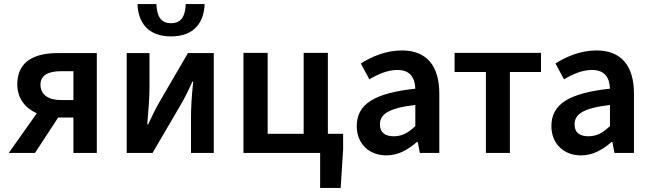

<svg xmlns="http://www.w3.org/2000/svg" viewBox="-20 -752 3202 944"><path d="M341 0H456V-491H264C152 -491 65 -452 65 -338C65 -265 107 -219 161 -195L23 0H152L266 -174C267 -174 268 -174 269 -174H341ZM280 -260C216 -260 179 -288 179 -336C179 -381 216 -402 280 -402H341V-260Z M603 0H730L868 -236C886 -266 908 -310 926 -351H930C922 -278 919 -220 919 -169V0H1031V-491H904L766 -254C748 -224 726 -178 708 -140H704C710 -212 715 -270 715 -322V-491H603ZM821 -573C935 -573 983 -642 986 -732H893C891 -676 874 -638 821 -638C768 -638 751 -676 749 -732H656C659 -642 707 -573 821 -573Z M1554 172H1655L1667 -17V-94H1592V-492H1473V-94H1296V-492H1177V0H1554Z M1880 12C1938 12 1986 -16 2030 -54H2034L2044 0H2140V-291C2140 -428 2078 -504 1956 -504C1878 -504 1808 -474 1754 -440L1796 -362C1840 -388 1886 -408 1934 -408C2000 -408 2020 -366 2022 -316C1820 -294 1734 -240 1734 -132C1734 -46 1794 12 1880 12ZM1916 -82C1876 -82 1848 -98 1848 -140C1848 -190 1888 -220 2022 -236V-132C1986 -98 1956 -82 1916 -82Z M2369 0H2487V-398H2640V-492H2215V-398H2369Z M2837 12C2895 12 2943 -16 2987 -54H2991L3001 0H3097V-291C3097 -428 3035 -504 2913 -504C2835 -504 2765 -474 2711 -440L2753 -362C2797 -388 2843 -408 2891 -408C2957 -408 2977 -366 2979 -316C2777 -294 2691 -240 2691 -132C2691 -46 2751 12 2837 12ZM2873 -82C2833 -82 2805 -98 2805 -140C2805 -190 2845 -220 2979 -236V-132C2943 -98 2913 -82 2873 -82Z"/></svg>

Font: Source Sans Pro Semibold
Style: Regular
Weight: 600
Designer: Paul D. Hunt
Foundry: Adobe Systems Incorporated
Version: Version 3.006;hotconv 1.0.111;makeotfexe 2.5.65597